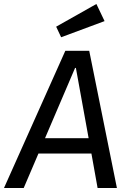

<svg xmlns="http://www.w3.org/2000/svg" viewBox="-54 -944 643 964"><path d="M405 -173H139L65 0H-34L274 -689H394L533 0H436ZM172 -250H391L327 -603H323ZM228 -810 430 -924 471 -838 253 -757Z"/></svg>

Font: Yekcdsyqcyvpieeyorgstswgcgt
Style: Regular
Weight: 400
Italic angle: -8°
Designer: Carrois Corporate & Edenspiekermann
Foundry: Carrois Corporate GbR & Edenspiekermann AG
Version: Version 2.001